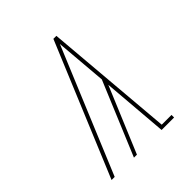

<svg xmlns="http://www.w3.org/2000/svg" viewBox="-200 -868 1001 1001"><g transform="rotate(-45 300.0 -367.5)"><path d="M48 0 354 -735H376L437 -19H509V0H417L387 -363L235 0H213L383 -407L359 -692L71 0Z"/></g></svg>

Font: Iosevka Etoile Thin Oblique
Style: Regular
Weight: 100
Italic angle: -9°
Designer: Belleve Invis
Foundry: Belleve Invis
Version: Version 15.5.2; ttfautohint (v1.8.4)